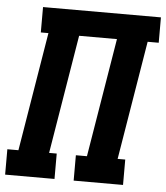

<svg xmlns="http://www.w3.org/2000/svg" viewBox="-54 -782 716 829"><g transform="rotate(5 304.5 -367.5)"><path d="M-1 0V-110H47L132 -625H99V-735H610V-625H562L477 -110H510V0H296V-110H344L429 -625H265L180 -110H213V0Z"/></g></svg>

Font: Iosevka Curly Slab XBdEx
Style: Italic
Weight: 800
Width: 7
Italic angle: -9°
Monospace: yes
Designer: Belleve Invis
Foundry: Belleve Invis
Version: Version 11.1.0; ttfautohint (v1.8.3)